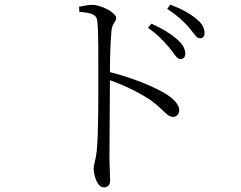

<svg xmlns="http://www.w3.org/2000/svg" viewBox="-20 -767 1040 828"><path d="M709 -563C731 -537 742 -512 758 -512C771 -512 779 -521 779 -535C779 -556 768 -577 742 -599C718 -620 682 -643 633 -665L618 -647C662 -617 687 -588 709 -563ZM792 -652C815 -626 826 -602 842 -602C855 -602 862 -609 862 -625C862 -646 852 -666 825 -687C801 -707 765 -728 715 -747L701 -729C745 -700 769 -677 792 -652ZM321 -738 322 -716C377 -711 397 -705 400 -674C405 -623 404 -518 404 -438C404 -358 405 -188 397 -114C393 -77 384 -60 384 -39C384 -14 399 41 427 41C445 41 455 31 455 10C455 -7 453 -36 452 -79L454 -421C525 -396 583 -366 631 -334C687 -293 700 -263 726 -263C744 -263 753 -277 753 -292C753 -317 727 -341 700 -359C645 -394 549 -432 454 -456C454 -509 456 -587 461 -637C465 -669 481 -672 481 -690C481 -711 418 -746 378 -746C362 -746 346 -743 321 -738Z"/></svg>

Font: Noto Serif CJK HK Light
Style: Regular
Weight: 300
Designer: Ryoko NISHIZUKA 西塚涼子 (kana & ideographs); Frank Grießhammer (Latin, Greek & Cyrillic); Wenlong ZHANG 张文龙 (bopomofo); San
Foundry: Adobe
Version: Version 2.001;hotconv 1.1.0;makeotfexe 2.6.0